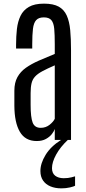

<svg xmlns="http://www.w3.org/2000/svg" viewBox="-20 -761 468 1044"><path d="M179.7 5.9Q117.2 5.9 87.9 -44.4Q58.6 -94.7 58.1 -186V-267.6Q58.1 -311.5 74.7 -341.6Q91.3 -371.6 121.1 -392.6Q150.9 -413.6 190.9 -431.2Q231 -448.7 277.8 -467.8V-521.5Q277.8 -572.3 274.9 -604.2Q272 -636.2 259.3 -651.4Q246.6 -666.5 218.3 -666.5Q190.4 -666.5 176.8 -651.6Q163.1 -636.7 159.2 -604.2Q155.3 -571.8 155.3 -519V-497.1H67.4V-517.1Q67.4 -563 72 -603.5Q76.7 -644 91.6 -674.8Q106.4 -705.6 137 -723.4Q167.5 -741.2 219.2 -741.2Q270 -741.2 299.3 -724.9Q328.6 -708.5 343 -676.3Q357.4 -644 361.8 -597.2Q366.2 -550.3 366.2 -488.8V0H277.8V-59.6Q273.9 -47.4 262 -32Q250 -16.6 229.7 -5.4Q209.5 5.9 179.7 5.9ZM201.2 -65.9Q229 -65.9 249.8 -82.5Q270.5 -99.1 277.8 -115.2V-405.8Q236.3 -387.7 210.4 -373.8Q184.6 -359.9 170.7 -344.7Q156.7 -329.6 151.6 -308.3Q146.5 -287.1 146.5 -254.4V-190.9Q146.5 -123.5 157.5 -94.7Q168.5 -65.9 201.2 -65.9ZM314 263.2Q279.8 263.2 254.2 252.4Q228.5 241.7 214.1 220.7Q199.7 199.7 199.7 168.9Q199.7 127.4 227.8 81.3Q255.9 35.2 312 0H348.6Q308.1 38.1 285.4 79.3Q262.7 120.6 262.7 153.3Q262.7 181.2 280.3 194.6Q297.9 208 326.7 208Q350.6 208 368.9 203.1Q387.2 198.2 388.2 197.8V249Q382.3 252.9 360.4 258.1Q338.4 263.2 314 263.2Z"/></svg>

Font: AntonioLight
Style: Regular
Weight: 300
Designer: Vernon Adams
Foundry: Vernon Adams
Version: Version 1.002